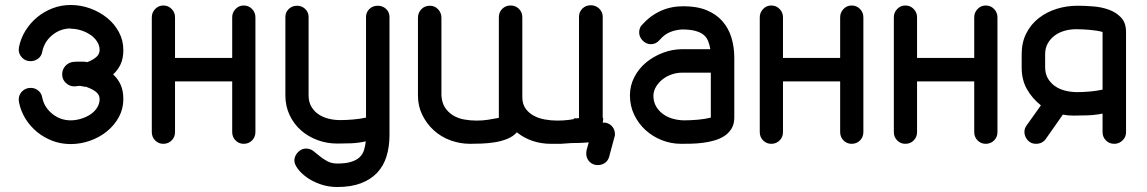

<svg xmlns="http://www.w3.org/2000/svg" viewBox="-20 -576 4594 769"><path d="M433 -278Q452 -261 463 -237Q474 -213 474 -179Q474 -140 456 -107Q438 -74 408.5 -50Q379 -26 341 -12.5Q303 1 263 1Q224 1 190 -12Q156 -25 128.5 -47.5Q101 -70 82 -100.5Q63 -131 56 -167Q56 -170 55.5 -172.5Q55 -175 55 -177Q55 -197 69 -210.5Q83 -224 103 -224Q120 -224 133 -213.5Q146 -203 149 -186Q157 -146 189.5 -120Q222 -94 263 -94Q284 -94 305 -100.5Q326 -107 342.5 -118Q359 -129 369 -145Q379 -161 379 -179Q379 -196 365 -207.5Q351 -219 328 -227V-228Q320 -228 311.5 -230Q303 -232 298 -232Q293 -232 288 -231Q283 -230 278 -230Q258 -230 243.5 -244Q229 -258 229 -278Q229 -297 241 -311Q253 -325 272 -328H273Q279 -329 286 -329H298H314Q321 -329 329 -327Q351 -335 365 -347Q379 -359 379 -376Q379 -394 368.5 -410Q358 -426 341.5 -437Q325 -448 304.5 -454.5Q284 -461 263 -461V-462Q222 -462 189.5 -435.5Q157 -409 149 -368Q146 -351 132.5 -341Q119 -331 102 -331Q82 -331 68.5 -345Q55 -359 55 -377Q55 -380 55.5 -382.5Q56 -385 56 -387Q63 -423 82.5 -454Q102 -485 129.5 -507.5Q157 -530 191 -543Q225 -556 263 -556Q304 -556 342 -542Q380 -528 409.5 -504Q439 -480 456.5 -447Q474 -414 474 -376Q474 -342 463 -318.5Q452 -295 433 -278Z M588 -507Q588 -526 601.5 -540Q615 -554 634 -554Q654 -554 667.5 -540Q681 -526 681 -507V-344H910V-507Q910 -526 923.5 -540Q937 -554 956 -554Q976 -554 989.5 -540Q1003 -526 1003 -507V-47Q1003 -27 989.5 -13.5Q976 0 956 0Q937 0 923.5 -13.5Q910 -27 910 -47V-250H681V-47Q681 -27 667.5 -13.5Q654 0 634 0Q615 0 601.5 -13.5Q588 -27 588 -47Z M1540 -36Q1540 12 1528 50.5Q1516 89 1490.5 116Q1465 143 1425.5 158Q1386 173 1331 173Q1294 173 1262 161.5Q1230 150 1207.5 133.5Q1185 117 1172 99Q1159 81 1159 67Q1159 49 1173 34Q1187 19 1206 19Q1221 19 1234 28L1260 49Q1273 60 1290.5 69.5Q1308 79 1331 79Q1364 79 1385.5 72.5Q1407 66 1419.5 54.5Q1432 43 1437.5 26.5Q1443 10 1445 -10Q1415 -3 1384.5 -2Q1354 -1 1331 -1Q1289 -1 1251.5 -15Q1214 -29 1185.5 -54Q1157 -79 1140 -115Q1123 -151 1123 -194V-508Q1123 -527 1136.5 -540Q1150 -553 1170 -553Q1189 -553 1202.5 -540Q1216 -527 1216 -508V-194Q1216 -168 1227 -149Q1238 -130 1256 -118Q1274 -106 1296.5 -100.5Q1319 -95 1343 -95Q1367 -95 1395.5 -97.5Q1424 -100 1446 -105V-508Q1446 -527 1459.5 -540Q1473 -553 1493 -553Q1513 -553 1526.5 -540Q1540 -527 1540 -508Z M2396 -104Q2396 -94 2394 -85H2401Q2404 -85 2408 -84Q2424 -80 2433.5 -67.5Q2443 -55 2443 -38Q2443 -35 2442.5 -32.5Q2442 -30 2441 -27L2420 51Q2416 67 2403.5 76Q2391 85 2376 85H2369Q2366 85 2363 84Q2347 80 2337.5 67.5Q2328 55 2328 39Q2328 35 2328.5 32.5Q2329 30 2329 27L2338 -6Q2333 -5 2328 -5Q2304 -3 2269 -3Q2247 -1 2226 0H2186Q2148 0 2113.5 -11.5Q2079 -23 2050 -46Q2035 -29 2011 -19.5Q1987 -10 1961 -6Q1935 -2 1909 -1Q1883 0 1863 0Q1822 0 1784 -14Q1746 -28 1717.5 -54Q1689 -80 1671.5 -115.5Q1654 -151 1654 -193V-505Q1654 -525 1667.5 -539Q1681 -553 1702 -553Q1721 -553 1734.5 -539Q1748 -525 1748 -505V-193Q1750 -164 1762.5 -145Q1775 -126 1794.5 -114Q1814 -102 1838.5 -97.5Q1863 -93 1889 -93Q1913 -93 1935.5 -96.5Q1958 -100 1978 -104V-507Q1978 -527 1991.5 -540.5Q2005 -554 2025 -554Q2045 -554 2058.5 -540.5Q2072 -527 2072 -507V-187Q2072 -160 2084.5 -142Q2097 -124 2117 -113Q2137 -102 2162 -97.5Q2187 -93 2213 -93Q2237 -93 2260 -96Q2270 -98 2278 -99L2279 -102H2289Q2293 -103 2298 -103H2299V-509Q2299 -528 2312.5 -541.5Q2326 -555 2346 -555Q2366 -555 2380 -541.5Q2394 -528 2394 -509V-105V-104Z M2825 -379Q2822 -397 2816 -412Q2810 -427 2797.5 -437Q2785 -447 2764 -452.5Q2743 -458 2711 -458Q2683 -456 2661.5 -446.5Q2640 -437 2623 -417Q2608 -399 2587 -399Q2568 -399 2554 -413.5Q2540 -428 2540 -446Q2540 -454 2542.5 -462Q2545 -470 2551 -476Q2584 -513 2625.5 -532Q2667 -551 2717 -551Q2772 -551 2810.5 -535Q2849 -519 2873.5 -491Q2898 -463 2909.5 -425.5Q2921 -388 2921 -344V-105Q2921 -79 2910 -61Q2899 -43 2881.5 -31.5Q2864 -20 2841.5 -13.5Q2819 -7 2795 -4Q2771 -1 2749 -0.5Q2727 0 2708 0Q2668 0 2631 -14.5Q2594 -29 2565.5 -55Q2537 -81 2520 -116.5Q2503 -152 2503 -194Q2503 -233 2520.5 -267Q2538 -301 2567.5 -325.5Q2597 -350 2635 -364.5Q2673 -379 2713 -379ZM2827 -285H2713Q2692 -285 2672 -278.5Q2652 -272 2636 -260Q2620 -248 2609 -231Q2598 -214 2597 -194Q2597 -168 2608 -149.5Q2619 -131 2636.5 -118.5Q2654 -106 2676.5 -100Q2699 -94 2721 -94Q2745 -94 2774.5 -96.5Q2804 -99 2827 -105Z M3023 -507Q3023 -526 3036.5 -540Q3050 -554 3069 -554Q3089 -554 3102.5 -540Q3116 -526 3116 -507V-344H3345V-507Q3345 -526 3358.5 -540Q3372 -554 3391 -554Q3411 -554 3424.5 -540Q3438 -526 3438 -507V-47Q3438 -27 3424.5 -13.5Q3411 0 3391 0Q3372 0 3358.5 -13.5Q3345 -27 3345 -47V-250H3116V-47Q3116 -27 3102.5 -13.5Q3089 0 3069 0Q3050 0 3036.5 -13.5Q3023 -27 3023 -47Z M3560 -507Q3560 -526 3573.5 -540Q3587 -554 3606 -554Q3626 -554 3639.5 -540Q3653 -526 3653 -507V-344H3882V-507Q3882 -526 3895.5 -540Q3909 -554 3928 -554Q3948 -554 3961.5 -540Q3975 -526 3975 -507V-47Q3975 -27 3961.5 -13.5Q3948 0 3928 0Q3909 0 3895.5 -13.5Q3882 -27 3882 -47V-250H3653V-47Q3653 -27 3639.5 -13.5Q3626 0 3606 0Q3587 0 3573.5 -13.5Q3560 -27 3560 -47Z M4072 -359Q4072 -406 4090.5 -442.5Q4109 -479 4140.5 -503.5Q4172 -528 4212 -540.5Q4252 -553 4296 -553Q4323 -553 4357 -550.5Q4391 -548 4420.5 -537.5Q4450 -527 4470 -506Q4490 -485 4490 -448V-46Q4490 -27 4476 -13.5Q4462 0 4443 0Q4423 0 4409.5 -13.5Q4396 -27 4396 -47V-121Q4366 -115 4334.5 -114Q4303 -113 4280 -113Q4256 -113 4237 -117L4169 -20Q4155 0 4129 0Q4109 0 4096 -14.5Q4083 -29 4083 -48Q4083 -62 4092 -74L4149 -154Q4114 -182 4093 -219Q4072 -256 4072 -306ZM4166 -307Q4166 -280 4177.5 -261Q4189 -242 4207 -230Q4225 -218 4248 -212.5Q4271 -207 4294 -207Q4319 -207 4346 -209.5Q4373 -212 4396 -217V-448Q4374 -454 4344 -456.5Q4314 -459 4290 -459Q4267 -459 4245 -453Q4223 -447 4205.5 -434.5Q4188 -422 4177 -403Q4166 -384 4166 -359Z"/></svg>

Font: VDS
Style: Regular
Weight: 400
Designer: artmaker
Foundry: artmaker
Version: Version 1.000 2009 initial release